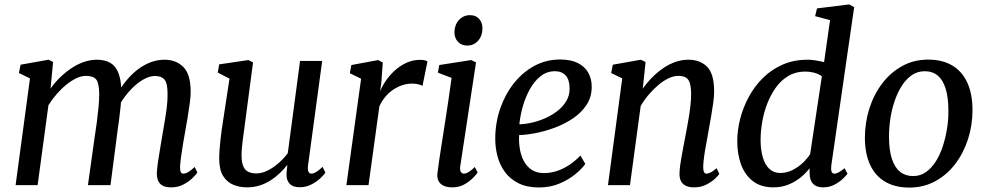

<svg xmlns="http://www.w3.org/2000/svg" viewBox="-20 -837 4457 868"><path d="M220 -556.5 208.5 -436.5Q227 -463 251 -486.5Q275 -510 302.2 -528.2Q329.5 -546.5 358.8 -556.8Q388 -567 417.5 -567Q454.5 -567 478.8 -552.8Q503 -538.5 515.2 -507.5Q527.5 -476.5 528.5 -426.5Q528.5 -421.5 528.2 -416Q528 -410.5 527.8 -404.8Q527.5 -399 527 -393L511 -413.5Q529 -446 552.2 -474Q575.5 -502 603 -523Q630.5 -544 661 -555.5Q691.5 -567 724 -567Q776 -567 809 -534Q842 -501 842 -422Q842 -401.5 838 -371Q834 -340.5 828.5 -307.8Q823 -275 818 -247Q813.5 -221.5 808.5 -192.5Q803.5 -163.5 799.5 -135.5Q795.5 -107.5 794 -84.5Q793.5 -67.5 797 -59.8Q800.5 -52 808 -52Q819 -52 830.8 -59Q842.5 -66 860 -82L872.5 -57Q867.5 -49.5 851.8 -33.5Q836 -17.5 811 -3.8Q786 10 754 10Q729 10 714.8 2Q700.5 -6 694.8 -20.5Q689 -35 689 -54.5Q690 -75 694 -103.5Q698 -132 703.5 -163.2Q709 -194.5 713.5 -223Q718 -250.5 723.8 -283.5Q729.5 -316.5 733.8 -350.2Q738 -384 737.5 -413.5Q737.5 -460.5 723.8 -477Q710 -493.5 680.5 -493.5Q660 -493.5 636.5 -482Q613 -470.5 589.5 -449.5Q566 -428.5 545.2 -401Q524.5 -373.5 509.5 -342L528.5 -401.5Q527.5 -378.5 524.8 -351.2Q522 -324 518.5 -297Q515 -270 511.5 -246.5L479.5 0H377.5L408.5 -221Q413 -249 417.5 -282.8Q422 -316.5 425.2 -350.2Q428.5 -384 428.5 -412.5Q428 -461.5 414.8 -477.8Q401.5 -494 368 -494Q348.5 -494 326.2 -483.8Q304 -473.5 281 -455Q258 -436.5 237 -412.5Q216 -388.5 199 -361.5L150 0H50.5L115.5 -482.5L65.5 -507L73 -544.5L199.5 -567Z M1096.5 10Q1062.5 10 1034 -2Q1005.5 -14 988.2 -42.2Q971 -70.5 971 -120Q971 -137.5 972.5 -158.5Q974 -179.5 976.5 -202.8Q979 -226 982.2 -249.2Q985.5 -272.5 989 -294.5L1017.5 -481.5L964.5 -509L971 -546L1103 -565.5L1124 -555L1089 -290.5Q1086.5 -269 1083.5 -248.5Q1080.5 -228 1078 -208.5Q1075.5 -189 1073.8 -170.8Q1072 -152.5 1072 -136Q1072 -103 1080 -85Q1088 -67 1103 -60Q1118 -53 1138.5 -53Q1164.5 -53 1191 -66.5Q1217.5 -80 1241 -101Q1264.5 -122 1281 -144.5L1336.5 -561.5H1436.5L1372.5 -88.5Q1370 -69.5 1374.5 -60.8Q1379 -52 1387.5 -52Q1397 -52 1408.8 -59Q1420.5 -66 1438.5 -82.5L1451 -56.5Q1447 -49.5 1430.8 -33.5Q1414.5 -17.5 1389.8 -4Q1365 9.5 1334.5 9.5Q1303.5 9.5 1288.5 -7.5Q1273.5 -24.5 1275.5 -52.5Q1275.5 -54.5 1275.8 -58.5Q1276 -62.5 1276.5 -67.8Q1277 -73 1277.8 -78.8Q1278.5 -84.5 1279 -89L1277.5 -90Q1263 -71.5 1244.5 -53.8Q1226 -36 1203.2 -21.5Q1180.5 -7 1154 1.5Q1127.5 10 1096.5 10Z M1546 0 1612.5 -481 1561.5 -506 1568.5 -543 1690 -565.5 1710.5 -554 1704 -465 1698.5 -424Q1707 -446.5 1724 -471.5Q1741 -496.5 1764.5 -518Q1788 -539.5 1817.2 -553Q1846.5 -566.5 1879.5 -566.5Q1889 -566.5 1898.5 -564.8Q1908 -563 1912.5 -559.5L1890 -448.5Q1884.5 -452.5 1872.2 -455.8Q1860 -459 1841 -459Q1821.5 -459 1800.8 -452.5Q1780 -446 1760 -433.2Q1740 -420.5 1723.5 -401.2Q1707 -382 1695 -356L1646 0Z M2024.5 10Q2002.5 10 1986.8 3.2Q1971 -3.5 1963.2 -17.5Q1955.5 -31.5 1957.5 -53Q1959.5 -73 1964.8 -108Q1970 -143 1977 -188Q1984 -233 1992 -283.5Q2000 -334 2007.5 -385.8Q2015 -437.5 2021.5 -485L1959.5 -508.5L1966 -543L2110 -565.5L2132 -555L2061 -87.5Q2058 -69.5 2063 -60.8Q2068 -52 2076.5 -52Q2086.5 -52 2098 -58.8Q2109.5 -65.5 2126.5 -82L2139.5 -57Q2134.5 -49.5 2119.2 -33.5Q2104 -17.5 2080 -3.8Q2056 10 2024.5 10ZM2092 -631Q2066.5 -631 2050.2 -648.2Q2034 -665.5 2034.5 -693.5Q2035.5 -726 2055.5 -747.2Q2075.5 -768.5 2105 -768.5Q2130.5 -768.5 2145.8 -752Q2161 -735.5 2161 -709.5Q2161 -675 2141.5 -653Q2122 -631 2092 -631Z M2626 -96Q2612.5 -76 2582.8 -51Q2553 -26 2510.8 -7.8Q2468.5 10.5 2416.5 10.5Q2362.5 10.5 2324.2 -8.5Q2286 -27.5 2262.5 -59.8Q2239 -92 2228.8 -131.8Q2218.5 -171.5 2219 -212.5Q2219.5 -284.5 2242.2 -348.8Q2265 -413 2304.5 -462.2Q2344 -511.5 2397 -539.8Q2450 -568 2512 -568Q2561 -568 2592.5 -552Q2624 -536 2639.5 -508.2Q2655 -480.5 2655 -446Q2655.5 -399.5 2632.2 -363.8Q2609 -328 2571 -302.2Q2533 -276.5 2488.5 -260Q2444 -243.5 2401.2 -235.2Q2358.5 -227 2327 -226.5Q2325 -195 2330 -164.5Q2335 -134 2348.2 -109Q2361.5 -84 2384 -69.2Q2406.5 -54.5 2439 -54.5Q2469.5 -54.5 2498.5 -64.2Q2527.5 -74 2554.2 -91.8Q2581 -109.5 2604 -134ZM2489 -515Q2452 -515 2423.5 -492.2Q2395 -469.5 2375 -433Q2355 -396.5 2343.2 -354.8Q2331.5 -313 2328 -275Q2356 -276 2387.2 -283.2Q2418.5 -290.5 2448.5 -304.2Q2478.5 -318 2502.8 -337.5Q2527 -357 2541.2 -382Q2555.5 -407 2555 -437.5Q2555 -476.5 2537.2 -495.8Q2519.5 -515 2489 -515Z M2886 -436.5Q2905 -463.5 2928.5 -487.2Q2952 -511 2978.5 -529Q3005 -547 3033.5 -557Q3062 -567 3092 -567Q3145 -567 3176.8 -535.2Q3208.5 -503.5 3208.5 -422.5Q3208.5 -401.5 3204.2 -370.5Q3200 -339.5 3194.2 -306.8Q3188.5 -274 3183.5 -247Q3179.5 -221.5 3173.8 -192.5Q3168 -163.5 3164 -135.2Q3160 -107 3159 -84.5Q3159 -67.5 3162.5 -59.8Q3166 -52 3172.5 -52Q3182.5 -52 3193.5 -57.8Q3204.5 -63.5 3219.5 -76.5L3232 -51Q3228.5 -44.5 3213 -29.8Q3197.5 -15 3173.2 -2.5Q3149 10 3117.5 10Q3093.5 10 3078.8 2Q3064 -6 3057.5 -20.5Q3051 -35 3052 -55Q3052.5 -70.5 3055 -90.2Q3057.5 -110 3061.8 -132.5Q3066 -155 3070.2 -177.8Q3074.5 -200.5 3078.5 -221Q3082.5 -242 3087 -266.2Q3091.5 -290.5 3095.5 -316.2Q3099.5 -342 3102 -366.8Q3104.5 -391.5 3104.5 -413.5Q3104 -445 3098.2 -462.5Q3092.5 -480 3079.8 -487Q3067 -494 3045.5 -494Q3025.5 -494 3002.8 -483.2Q2980 -472.5 2957.5 -453.8Q2935 -435 2914 -410.5Q2893 -386 2876.5 -358.5L2828 0H2728.5L2793 -482.5L2743 -507L2750.5 -544.5L2877.5 -567L2898.5 -556.5Z M3738 -88Q3736 -70 3739.5 -61Q3743 -52 3751.5 -52Q3761 -52 3771.8 -58Q3782.5 -64 3798 -76.5L3811.5 -51.5Q3806.5 -45 3791.8 -30.2Q3777 -15.5 3753.8 -2.8Q3730.5 10 3701 10Q3671.5 10 3656 -5.8Q3640.5 -21.5 3640 -54.5V-76.5Q3625 -56 3601 -36Q3577 -16 3545.5 -3Q3514 10 3476.5 10Q3420 10 3383.8 -18Q3347.5 -46 3330.2 -93.2Q3313 -140.5 3313 -199Q3313 -248 3326.2 -299.8Q3339.5 -351.5 3365.2 -399.2Q3391 -447 3429.5 -485Q3468 -523 3518.5 -545Q3569 -567 3631.5 -567Q3649 -567 3668.5 -563.8Q3688 -560.5 3705.5 -556L3732.5 -746L3665 -764L3673.5 -799L3819 -817L3841.5 -804.5ZM3695.5 -492Q3680 -503.5 3660 -508.5Q3640 -513.5 3620 -513.5Q3577.5 -513.5 3544.5 -494Q3511.5 -474.5 3487.8 -441.5Q3464 -408.5 3448.5 -368.2Q3433 -328 3425.8 -285.5Q3418.5 -243 3418.5 -204.5Q3418.5 -158.5 3428.8 -124.8Q3439 -91 3458.8 -73Q3478.5 -55 3507 -55Q3536.5 -55 3562.8 -68.2Q3589 -81.5 3609.8 -101.2Q3630.5 -121 3642.5 -140Z M4176 -567.5Q4240.5 -567.5 4285.2 -540.8Q4330 -514 4353.2 -463Q4376.5 -412 4376.5 -339Q4376.5 -271.5 4356.5 -208.8Q4336.5 -146 4298.8 -96.2Q4261 -46.5 4208.2 -17.8Q4155.5 11 4090.5 11Q4027.5 11 3982.5 -15Q3937.5 -41 3914 -91.2Q3890.5 -141.5 3890 -213Q3890 -282 3910 -345.5Q3930 -409 3967.8 -459Q4005.5 -509 4058.2 -538.2Q4111 -567.5 4176 -567.5ZM4160.5 -515Q4127.5 -515 4101.5 -496.8Q4075.5 -478.5 4056.2 -448Q4037 -417.5 4024 -379Q4011 -340.5 4005 -299.5Q3999 -258.5 3999 -219.5Q3999 -159 4012 -119.2Q4025 -79.5 4049.2 -60.2Q4073.5 -41 4108 -41Q4140.5 -41 4166 -59Q4191.5 -77 4210.8 -107.5Q4230 -138 4242.5 -176.5Q4255 -215 4261.5 -256Q4268 -297 4267.5 -335.5Q4267.5 -396.5 4255.2 -436Q4243 -475.5 4219.5 -495.2Q4196 -515 4160.5 -515Z"/></svg>

Font: Merriweather 20pt
Style: Italic
Weight: 400
Italic angle: -7.8°
Version: Version 2.101